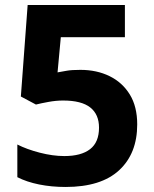

<svg xmlns="http://www.w3.org/2000/svg" viewBox="-20 -734 612 764"><path d="M300 -456Q365 -456 416 -431Q467 -406 496.5 -358Q526 -310 526 -239Q526 -123 454 -56.5Q382 10 241 10Q185 10 135.5 0Q86 -10 49 -29V-159Q86 -140 138 -126.5Q190 -113 236 -113Q303 -113 338.5 -140.5Q374 -168 374 -226Q374 -279 339 -306.5Q304 -334 231 -334Q203 -334 173 -328.5Q143 -323 123 -318L63 -350L90 -714H477V-586H222L209 -446Q226 -449 245.5 -452.5Q265 -456 300 -456Z"/></svg>

Font: Noto Sans Lisu
Style: Regular
Weight: 400
Designer: Monotype Design Team. David Williams.
Foundry: Monotype Imaging Inc.
Version: Version 2.102